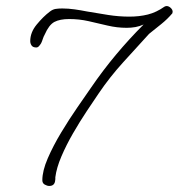

<svg xmlns="http://www.w3.org/2000/svg" viewBox="-20 -591 591 635"><path d="M143 24Q136 24 128 19.5Q120 15 120 5Q120 -26 138 -67.5Q156 -109 182.5 -153Q209 -197 236 -236Q263 -275 281 -301Q320 -358 363.5 -410Q407 -462 455 -510Q442 -504 428 -501.5Q414 -499 399 -499Q367 -499 335.5 -506.5Q304 -514 273 -521Q242 -528 209 -528Q178 -528 160 -518.5Q142 -509 128 -477Q124 -470 121.5 -462Q119 -454 116 -448Q113 -443 109 -438.5Q105 -434 100 -434Q89 -434 84.5 -440.5Q80 -447 80 -455Q80 -484 101.5 -510Q123 -536 144 -552Q154 -560 164 -561.5Q174 -563 186 -563Q206 -563 227 -560Q248 -557 268 -553Q303 -547 338 -541.5Q373 -536 408 -536Q441 -536 469 -543Q497 -550 524 -569Q528 -571 531 -571Q538 -571 544.5 -565Q551 -559 551 -552L550 -547Q534 -528 513.5 -511.5Q493 -495 473 -479Q430 -432 386.5 -384Q343 -336 307 -283Q290 -258 267 -223.5Q244 -189 221.5 -150Q199 -111 183 -73.5Q167 -36 163 -5Q163 -2 163 1.5Q163 5 162 9Q159 24 143 24Z"/></svg>

Font: Ms Madi
Style: Regular
Weight: 400
Designer: Robert E. Leuschke
Foundry: Robert E. Leuschke
Version: Version 1.010; ttfautohint (v1.8.3)